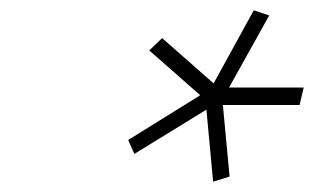

<svg xmlns="http://www.w3.org/2000/svg" viewBox="-20 -723 610 373"><path d="M413 -519 426 -380 394 -370 381 -510 241 -424 229 -451 369 -538 270 -625 295 -649 395 -561 473 -703 503 -693 425 -553H570L562 -519Z"/></svg>

Font: Panefresco 1wt
Style: Italic
Weight: 250
Version: Version 1.000